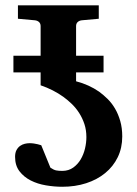

<svg xmlns="http://www.w3.org/2000/svg" viewBox="-20 -695 520 727"><path d="M442.9 -178.2Q442.9 -134.8 425.8 -99.6Q408.7 -64.5 378.2 -39.6Q347.7 -14.6 306.2 -1.2Q264.6 12.2 215.8 12.2Q185.5 12.2 153.8 6.8Q122.1 1.5 96.2 -11.7Q70.3 -24.9 53.7 -46.6Q37.1 -68.4 37.1 -101.1Q37.1 -116.7 42.5 -126.7Q47.9 -136.7 56.2 -142.6Q64.5 -148.4 74 -150.6Q83.5 -152.8 91.8 -152.8Q100.6 -152.8 108.4 -151.6Q116.2 -150.4 122.6 -148.9Q129.9 -147 136.2 -145L170.9 -60.1Q183.1 -51.8 192.4 -49.8Q201.7 -47.9 216.8 -47.9Q240.2 -48.3 257.3 -60.5Q274.4 -72.8 285.4 -91.3Q296.4 -109.9 301.8 -132.3Q307.1 -154.8 307.1 -175.8Q307.1 -202.6 299.6 -225.3Q292 -248 279.8 -267.1Q267.6 -286.1 252 -301.3Q236.3 -316.4 220.2 -328.1Q182.1 -355.5 133.8 -372.1V-420.9H30.8V-483.9H133.8V-596.2Q133.8 -606 127.7 -611.6Q121.6 -617.2 111.8 -618.2L47.9 -624V-674.8H354V-624L290 -618.2Q280.3 -617.2 274.2 -611.6Q268.1 -606 268.1 -596.2V-483.9H372.1V-420.9H268.1V-387.2Q316.9 -374.5 355.5 -347.7Q371.6 -335.9 387.5 -320.3Q403.3 -304.7 415.5 -283.9Q427.7 -263.2 435.3 -236.8Q442.9 -210.4 442.9 -178.2Z"/></svg>

Font: Charis SIL Phon
Style: Bold
Weight: 700
Foundry: SIL International
Version: Version 5.000